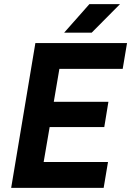

<svg xmlns="http://www.w3.org/2000/svg" viewBox="-20 -908 634 928"><path d="M34 0 151 -700H594L573 -575H267L240 -416H504L484 -294H220L191 -125H502L481 0ZM290 -750 412 -888H560L423 -750Z"/></svg>

Font: Figtree
Style: Bold Italic
Weight: 700
Italic angle: -9.5°
Foundry: Erik Kennedy
Version: Version 2.001;gftools[0.9.30]